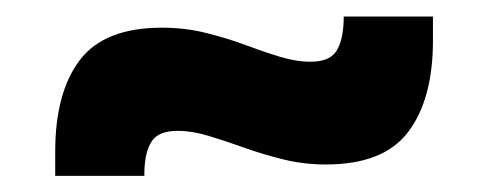

<svg xmlns="http://www.w3.org/2000/svg" viewBox="-20 -432 592 233"><path d="M375.6 -232.4Q348.5 -232.4 323.6 -238.6Q298.8 -244.7 276.3 -252.8Q253.7 -260.9 233.5 -267Q213.3 -273.2 195.4 -273.2Q172.8 -273.2 164.4 -260.9Q155.9 -248.6 155.2 -224.2V-218.6H47V-248Q47 -319.6 76.8 -359Q106.6 -398.4 176.5 -398.4Q204.3 -398.4 229.3 -392.2Q254.3 -386.1 276.7 -377.8Q299.1 -369.4 319.1 -363.3Q339.2 -357.1 356.9 -357.1Q379.8 -357.1 388.1 -369.9Q396.4 -382.6 397.1 -407.9V-411.9H505.4V-382.6Q505.4 -312 475.6 -272.2Q445.7 -232.4 375.6 -232.4Z"/></svg>

Font: Anek Gurmukhi Medium
Style: Regular
Weight: 500
Designer: Sarang Kulkarni (Gurmukhi), Yesha Goshar (Latin)
Foundry: Ek Type
Version: Version 1.003